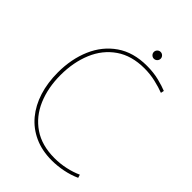

<svg xmlns="http://www.w3.org/2000/svg" viewBox="-248 -956 1075 1075"><g transform="rotate(45 289.5 -418.5)"><path d="M369 12Q292 12 231.5 -15.5Q171 -43 129.5 -93Q88 -143 66.5 -211Q45 -279 45 -361Q45 -467 82 -553Q119 -639 192 -689.5Q265 -740 372 -740Q425 -740 468.5 -729Q512 -718 538 -707L534 -688Q503 -700 460.5 -710Q418 -720 372 -720Q271 -720 202.5 -672.5Q134 -625 100 -543.5Q66 -462 66 -361Q66 -261 100 -181Q134 -101 202 -54.5Q270 -8 371 -8Q416 -8 459 -17.5Q502 -27 537 -43L543 -24Q503 -6 458 3Q413 12 369 12ZM371 -795Q360 -795 352 -803Q344 -811 344 -822Q344 -833 352 -841Q360 -849 371 -849Q382 -849 390 -841Q398 -833 398 -822Q398 -811 390 -803Q382 -795 371 -795Z"/></g></svg>

Font: Murecho Thin
Style: Regular
Weight: 100
Designer: Neil Summerour
Foundry: Positype
Version: Version 1.010